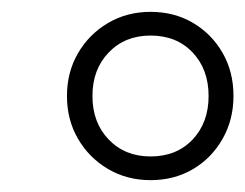

<svg xmlns="http://www.w3.org/2000/svg" viewBox="-20 -730 414 324"><path d="M234 -426Q194 -426 162 -445Q130 -464 111.5 -496Q93 -528 93 -568Q93 -608 111.5 -640Q130 -672 162 -691Q194 -710 234 -710Q274 -710 305.5 -691.5Q337 -673 355.5 -641Q374 -609 374 -568Q374 -528 355.5 -495.5Q337 -463 305.5 -444.5Q274 -426 234 -426ZM234 -466Q278 -466 305 -494.5Q332 -523 332 -568Q332 -613 305 -641.5Q278 -670 234 -670Q191 -670 163.5 -641.5Q136 -613 136 -568Q136 -523 163.5 -494.5Q191 -466 234 -466Z"/></svg>

Font: Nunito Variable Extra Light
Style: Italic
Weight: 200
Italic angle: -9°
Designer: Vernon Adams
Foundry: Vernon Adams
Version: Version 3.602